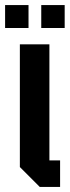

<svg xmlns="http://www.w3.org/2000/svg" viewBox="-40 -734 274 754"><path d="M38 -560H154V-104H196V0H116L38 -78ZM-20 -624V-714H72V-624ZM122 -624V-714H214V-624Z"/></svg>

Font: Tektur Condensed Medium
Style: Regular
Weight: 500
Width: 3
Designer: Adam Jagosz
Foundry: Adam Jagosz
Version: Version 1.005;gftools[0.9.30]